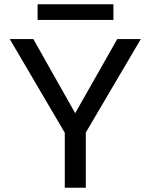

<svg xmlns="http://www.w3.org/2000/svg" viewBox="-20 -884 710 904"><path d="M532 -700H643L384 -260V0H285V-259L26 -700H137L334 -351ZM157 -864H514V-790H157Z"/></svg>

Font: Albert Sans Medium
Style: Regular
Weight: 500
Designer: Andreas Rasmussen
Foundry: a.Foundry
Version: Version 1.025